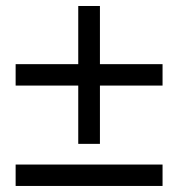

<svg xmlns="http://www.w3.org/2000/svg" viewBox="-20 -615 589 635"><path d="M310.5 -332V-139.2H238.8V-332H31.7V-402.8H238.8V-595.2H310.5V-402.8H517.6V-332ZM517.6 -70.8V0H31.7V-70.8Z"/></svg>

Font: Arimo
Style: Regular
Weight: 400
Designer: Steve Matteson
Foundry: Monotype Imaging Inc.
Version: Version 1.33